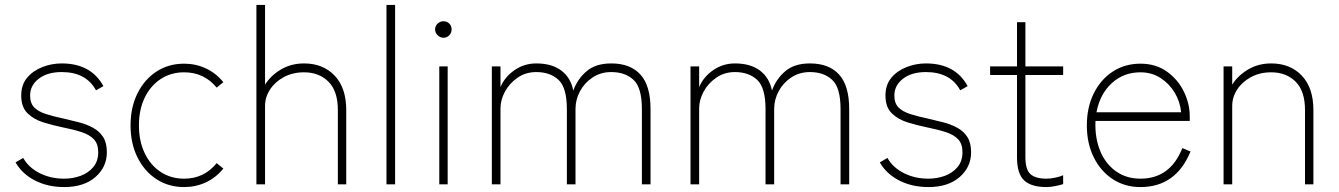

<svg xmlns="http://www.w3.org/2000/svg" viewBox="-20 -747 5424 778"><path d="M240 11Q174 11 122 -15.5Q70 -42 43 -89L74 -107Q96 -68 140.5 -45.5Q185 -23 240 -23Q275 -23 306.5 -34.5Q338 -46 358 -70Q378 -94 378 -130Q378 -164 360.5 -182.5Q343 -201 311 -211.5Q279 -222 234 -231Q195 -239 156 -251Q117 -263 91.5 -288Q66 -313 66 -360Q66 -403 89.5 -431.5Q113 -460 151 -475Q189 -490 230 -490Q349 -490 399 -398L369 -381Q329 -455 230 -455Q172 -455 137 -428Q102 -401 102 -360Q102 -329 118.5 -312Q135 -295 166 -285Q197 -275 240 -266Q271 -259 301.5 -251Q332 -243 357.5 -229Q383 -215 398 -191.5Q413 -168 413 -130Q413 -70 366.5 -29.5Q320 11 240 11Z M726 11Q663 11 614 -21Q565 -53 537 -109.5Q509 -166 509 -239Q509 -312 537 -368.5Q565 -425 614 -457Q663 -489 726 -489Q773 -489 814 -470Q855 -451 885 -414L858 -392Q807 -454 726 -454Q673 -454 631.5 -427Q590 -400 566.5 -351.5Q543 -303 543 -239Q543 -175 566.5 -126Q590 -77 631.5 -50Q673 -23 726 -23Q807 -23 858 -86L885 -64Q855 -27 814 -8Q773 11 726 11Z M1019 0V-727H1054V-404Q1077 -441 1118.5 -465.5Q1160 -490 1212 -490Q1289 -490 1336 -440.5Q1383 -391 1383 -301V0H1349V-301Q1349 -378 1311 -416Q1273 -454 1212 -454Q1166 -454 1130 -434.5Q1094 -415 1074 -384Q1054 -353 1054 -318V0Z M1546 0V-727H1581V0Z M1760 0V-478H1794V0ZM1777 -594Q1764 -594 1753.5 -604Q1743 -614 1743 -628Q1743 -642 1753.5 -651.5Q1764 -661 1777 -661Q1791 -661 1800.5 -651.5Q1810 -642 1810 -628Q1810 -614 1800.5 -604Q1791 -594 1777 -594Z M1973 0V-478H2008V-394Q2025 -435 2064.5 -462.5Q2104 -490 2153 -490Q2216 -490 2254.5 -461Q2293 -432 2303 -380Q2320 -427 2357 -458.5Q2394 -490 2457 -490Q2534 -490 2575 -445Q2616 -400 2616 -305V0H2581V-305Q2581 -392 2547 -423.5Q2513 -455 2457 -455Q2414 -455 2381 -433Q2348 -411 2330 -377Q2312 -343 2312 -306V0H2277V-305Q2277 -392 2243 -423.5Q2209 -455 2153 -455Q2110 -455 2077 -432Q2044 -409 2026 -375.5Q2008 -342 2008 -308V0Z M2778 0V-478H2813V-394Q2830 -435 2869.5 -462.5Q2909 -490 2958 -490Q3021 -490 3059.5 -461Q3098 -432 3108 -380Q3125 -427 3162 -458.5Q3199 -490 3262 -490Q3339 -490 3380 -445Q3421 -400 3421 -305V0H3386V-305Q3386 -392 3352 -423.5Q3318 -455 3262 -455Q3219 -455 3186 -433Q3153 -411 3135 -377Q3117 -343 3117 -306V0H3082V-305Q3082 -392 3048 -423.5Q3014 -455 2958 -455Q2915 -455 2882 -432Q2849 -409 2831 -375.5Q2813 -342 2813 -308V0Z M3742 11Q3676 11 3624 -15.5Q3572 -42 3545 -89L3576 -107Q3598 -68 3642.5 -45.5Q3687 -23 3742 -23Q3777 -23 3808.5 -34.5Q3840 -46 3860 -70Q3880 -94 3880 -130Q3880 -164 3862.5 -182.5Q3845 -201 3813 -211.5Q3781 -222 3736 -231Q3697 -239 3658 -251Q3619 -263 3593.5 -288Q3568 -313 3568 -360Q3568 -403 3591.5 -431.5Q3615 -460 3653 -475Q3691 -490 3732 -490Q3851 -490 3901 -398L3871 -381Q3831 -455 3732 -455Q3674 -455 3639 -428Q3604 -401 3604 -360Q3604 -329 3620.5 -312Q3637 -295 3668 -285Q3699 -275 3742 -266Q3773 -259 3803.5 -251Q3834 -243 3859.5 -229Q3885 -215 3900 -191.5Q3915 -168 3915 -130Q3915 -70 3868.5 -29.5Q3822 11 3742 11Z M4220 11Q4159 11 4130 -16Q4101 -43 4101 -110V-443H3992V-478H4101V-657H4135V-478H4288V-443H4135V-110Q4135 -60 4155.5 -41.5Q4176 -23 4220 -23Q4236 -23 4255.5 -27Q4275 -31 4288 -37V-1Q4275 3 4256 7Q4237 11 4220 11Z M4601 11Q4538 11 4489 -21Q4440 -53 4412 -109.5Q4384 -166 4384 -239Q4384 -312 4412 -368.5Q4440 -425 4489 -457Q4538 -489 4601 -489Q4664 -489 4709 -456.5Q4754 -424 4777.5 -375Q4801 -326 4801 -275V-257H4419Q4416 -191 4437 -138Q4458 -85 4500.5 -54Q4543 -23 4601 -23Q4722 -23 4771 -147L4804 -133Q4745 11 4601 11ZM4423 -292H4766Q4762 -335 4740 -371.5Q4718 -408 4682.5 -431Q4647 -454 4601 -454Q4533 -454 4485 -410Q4437 -366 4423 -292Z M4938 0V-478H4973V-404Q4996 -441 5037.5 -465.5Q5079 -490 5131 -490Q5208 -490 5255 -440.5Q5302 -391 5302 -301V0H5268V-301Q5268 -378 5230 -416Q5192 -454 5131 -454Q5085 -454 5049 -434.5Q5013 -415 4993 -384Q4973 -353 4973 -318V0Z"/></svg>

Font: Zen Kaku Gothic Antique Light
Style: Regular
Weight: 300
Designer: Yoshimichi Ohira
Foundry: Positype
Version: Version 1.001